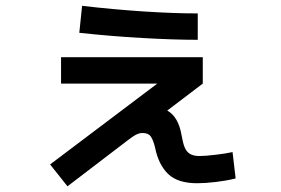

<svg xmlns="http://www.w3.org/2000/svg" viewBox="-20 -617 978 668"><path d="M154.3 -44.9 527.3 -326.2H192.4V-418H685.5V-326.2L562 -232.4Q600.6 -210.4 611.3 -148.4Q616.2 -120.1 622.1 -105.2Q627.9 -90.3 639.9 -82.3Q651.9 -74.2 673.8 -74.2Q693.8 -74.2 729.2 -78.4Q764.6 -82.5 789.1 -87.9L799.8 3.9Q768.1 11.7 731.2 16.1Q694.3 20.5 666 20.5Q598.6 20.5 565.2 -11.5Q531.7 -43.5 519.5 -103.5Q513.2 -129.9 504.6 -142.1Q496.1 -154.3 475.6 -154.3Q465.3 -154.3 454.3 -148.9Q443.4 -143.6 421.9 -127L214.8 31.2ZM255.9 -502.9 265.6 -596.7Q375.5 -584 480.2 -577.1Q585 -570.3 668 -570.3V-478.5Q583 -478.5 472.9 -484.9Q362.8 -491.2 255.9 -502.9Z"/></svg>

Font: Pretendard SemiBold
Style: Regular
Weight: 600
Designer: Base glyphs from Inter by Rasmus Andersson; Hangeul glyphs from Noto Sans CJK(Source Han Sans) by Jang Soo-young and Kan
Foundry: Kil Hyung-jin
Version: Version 1.309